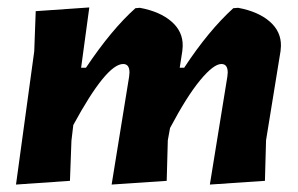

<svg xmlns="http://www.w3.org/2000/svg" viewBox="-20 -492 801 516"><path d="M220 -472 198 -310H211Q280 -413 344 -470L356 -471Q410 -461 441 -434Q472 -407 471 -368L470 -355L463 -310H475Q540 -409 607 -470L620 -471Q674 -461 705 -434Q736 -407 735 -368L734 -355L695 -115L692 -6L544 4L591 -286L592 -297Q592 -320 575 -320Q554 -320 518 -276.5Q482 -233 437 -148L431 -115L428 -6L280 4L327 -286L328 -297Q328 -320 311 -320Q266 -320 177 -156L172 -114L168 -6L23 4L72 -354L76 -462Z"/></svg>

Font: Alegreya Sans SC ExtraBold
Style: Italic
Weight: 800
Italic angle: -7°
Designer: Juan Pablo del Peral
Foundry: Huerta Tipografica
Version: Version 2.007